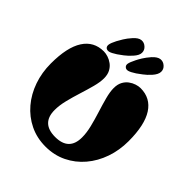

<svg xmlns="http://www.w3.org/2000/svg" viewBox="-283 -1263 1463 1463"><g transform="rotate(45 449.0 -531.5)"><path d="M449 14Q356 14 279 -23.5Q202 -61 146 -127Q90 -193 60 -279.5Q30 -366 30 -463Q30 -638 87 -726Q144 -814 251 -814Q272 -814 297 -806Q322 -798 345 -781Q368 -764 382.5 -736.5Q397 -709 397 -669Q397 -629 382.5 -574.5Q368 -520 349 -460Q330 -400 315.5 -341.5Q301 -283 301 -233Q301 -90 449 -90Q597 -90 597 -233Q597 -283 582.5 -341.5Q568 -400 549 -460Q530 -520 515.5 -574.5Q501 -629 501 -669Q501 -709 515.5 -736.5Q530 -764 553 -781Q576 -798 601 -806Q626 -814 647 -814Q754 -814 811 -726Q868 -638 868 -463Q868 -366 838 -279.5Q808 -193 752 -127Q696 -61 619 -23.5Q542 14 449 14ZM249 -846Q237 -857 240 -877Q243 -897 263 -936Q272 -953 289 -981Q306 -1009 333 -1039Q364 -1074 392 -1077Q420 -1080 442 -1060Q464 -1041 464 -1012.5Q464 -984 432 -949Q405 -919 379 -899.5Q353 -880 337 -869Q300 -845 281 -840.5Q262 -836 249 -846ZM455 -846Q442 -857 445.5 -876.5Q449 -896 469 -936Q477 -953 494 -980.5Q511 -1008 538 -1039Q570 -1074 598 -1077Q626 -1080 648 -1060Q670 -1041 669.5 -1012.5Q669 -984 638 -949Q611 -919 584.5 -899.5Q558 -880 543 -869Q506 -845 486.5 -840Q467 -835 455 -846Z"/></g></svg>

Font: Matemasie
Style: Regular
Weight: 400
Designer: Adam Yeo
Version: Version 1.001; ttfautohint (v1.8.4.7-5d5b)